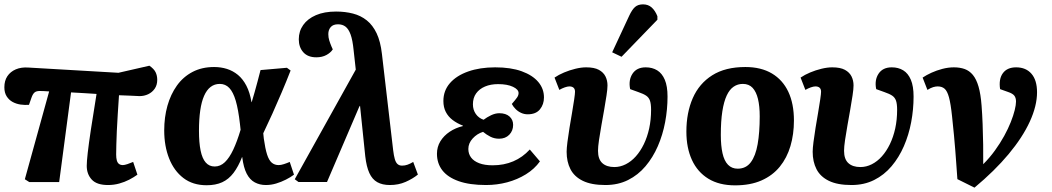

<svg xmlns="http://www.w3.org/2000/svg" viewBox="-21 -835 4825 881"><path d="M474.5 14Q423 14 400 -11Q377 -36 377 -74Q377 -93 381.5 -133.2Q386 -173.5 396 -240Q406 -306.5 422 -404Q393 -406 363.8 -407.7Q334.5 -409.5 305 -411L250.5 0.5H113.5L93 -12.5L204.5 -415.5Q190 -416.5 179.8 -417Q169.5 -417.5 161.5 -417.5Q145.5 -417.5 137.5 -410.7Q129.5 -404 123.5 -387L112 -354Q93.5 -352.5 73.8 -355.2Q54 -358 37.2 -367Q20.5 -376 9.7 -392.7Q-1 -409.5 -1 -434.5Q-1 -464.5 12.7 -485.2Q26.5 -506 51.5 -516.8Q76.5 -527.5 110 -525L522.5 -501L664.5 -533.5Q685.5 -519 693 -503.5Q700.5 -488 700.5 -468.5Q700.5 -445 689 -428.2Q677.5 -411.5 659 -402.7Q640.5 -394 619.5 -394Q602 -395 576.8 -396Q551.5 -397 525 -398Q522 -352.5 519.3 -310.7Q516.5 -269 515 -233.2Q513.5 -197.5 512.8 -170.5Q512 -143.5 512 -126Q512 -110 515 -99Q518 -88 525 -82.8Q532 -77.5 543 -77.5Q550 -77.5 563.8 -82Q577.5 -86.5 590 -92L609.5 -33.5Q593 -21.5 571.8 -10.5Q550.5 0.5 526 7.2Q501.5 14 474.5 14Z M927 15Q864 15 820.7 -18Q777.5 -51 755 -108Q732.5 -165 732.5 -236.5Q732.5 -297 747.2 -349.5Q762 -402 790.7 -442.3Q819.5 -482.5 862.5 -505Q905.5 -527.5 961.5 -527.5Q992.5 -527.5 1020.3 -518.8Q1048 -510 1070.8 -491.3Q1093.5 -472.5 1109.5 -441.8Q1125.5 -411 1133 -366.5H1134Q1140.5 -387.5 1147 -410.8Q1153.5 -434 1160.5 -460Q1167.5 -486 1174.5 -513.5L1295.5 -524L1312.5 -511.5Q1293 -461.5 1271.5 -411Q1250 -360.5 1228.8 -313.3Q1207.5 -266 1187 -223.5L1189.5 -199Q1196 -152.5 1204.5 -126Q1213 -99.5 1226 -88.5Q1239 -77.5 1257.5 -77.5Q1268 -77.5 1281.3 -81.8Q1294.5 -86 1308.5 -92L1328 -33.5Q1312 -21.5 1290.8 -10.8Q1269.5 0 1246.3 7Q1223 14 1199 14Q1171 14 1148.3 2Q1125.5 -10 1111 -38Q1096.5 -66 1090.5 -114H1089.5Q1072.5 -70.5 1050.5 -41.5Q1028.5 -12.5 998.5 1.3Q968.5 15 927 15ZM964 -71Q990 -71 1010.8 -90.8Q1031.5 -110.5 1049.3 -148.3Q1067 -186 1083 -239.5L1080 -266.5Q1072.5 -332.5 1060.8 -372.5Q1049 -412.5 1031.3 -431.2Q1013.5 -450 987.5 -450Q963.5 -450 945.5 -436.2Q927.5 -422.5 915.5 -395.2Q903.5 -368 897.8 -328Q892 -288 892 -235Q892 -180.5 899.5 -144Q907 -107.5 923 -89.3Q939 -71 964 -71Z M1768 14Q1733.5 14 1710.3 1Q1687 -12 1673.8 -41Q1660.5 -70 1655 -118L1631 -350L1627.5 -345.5L1479.5 0H1348.5L1331.5 -12.5L1611.5 -515.5L1601.5 -605.5Q1597 -651 1587.8 -676.5Q1578.5 -702 1564.5 -712.7Q1550.5 -723.5 1530 -723.5Q1507.5 -723.5 1496.5 -710.7Q1485.5 -698 1485.5 -678.5Q1485.5 -663 1489.8 -649.5Q1494 -636 1500.5 -620.5L1506 -608.5Q1496 -593 1476.5 -582.5Q1457 -572 1430.5 -572Q1391.5 -572 1370.7 -595.2Q1350 -618.5 1350 -654.5Q1350 -691.5 1370.2 -720.2Q1390.5 -749 1428.8 -765.5Q1467 -782 1521 -782Q1563 -782 1598.8 -772.7Q1634.5 -763.5 1662 -741.5Q1689.5 -719.5 1707.3 -682Q1725 -644.5 1731.5 -587.5L1783 -146Q1786 -121 1790.5 -105.3Q1795 -89.5 1803 -82.3Q1811 -75 1824 -75Q1837 -75 1849 -79.3Q1861 -83.5 1875 -92L1896.5 -34Q1872.5 -14.5 1840 -0.3Q1807.5 14 1768 14Z M2209.5 14Q2133.5 14 2083.5 -3.8Q2033.5 -21.5 2008.7 -53.5Q1984 -85.5 1984 -129.5Q1984 -161 1999.7 -186.8Q2015.5 -212.5 2042.5 -230.5Q2069.5 -248.5 2103 -256.5V-258.5Q2076 -269 2055.7 -284.5Q2035.5 -300 2024.5 -321.5Q2013.5 -343 2013.5 -371.5Q2013.5 -419 2043.5 -453.5Q2073.5 -488 2127.3 -507Q2181 -526 2251 -526Q2323 -526 2372.8 -508Q2422.5 -490 2448.8 -459Q2475 -428 2475 -388Q2475 -356 2456.5 -333.2Q2438 -310.5 2400.5 -310.5Q2384.5 -310.5 2370.3 -317Q2356 -323.5 2345 -334.5Q2334 -345.5 2327.5 -358Q2345 -378 2351.8 -388Q2358.5 -398 2358.5 -408Q2358.5 -424.5 2332.8 -436.7Q2307 -449 2264.5 -449Q2230.5 -449 2204.5 -438Q2178.5 -427 2163.8 -406.5Q2149 -386 2149 -356.5Q2149 -331 2162.3 -312Q2175.5 -293 2198 -285.5Q2213 -297 2232.5 -306.3Q2252 -315.5 2270 -315.5Q2300 -315.5 2316.8 -300.5Q2333.5 -285.5 2333.5 -262Q2333.5 -235 2315.8 -216.7Q2298 -198.5 2269 -198.5Q2247.5 -198.5 2229.3 -207.7Q2211 -217 2195.5 -230Q2168 -221.5 2148 -199.7Q2128 -178 2128 -151.5Q2128 -129 2140.5 -112.3Q2153 -95.5 2178 -86Q2203 -76.5 2239.5 -76.5Q2291.5 -76.5 2334.3 -94.8Q2377 -113 2410 -149L2456.5 -94.5Q2431.5 -59.5 2392.3 -35.3Q2353 -11 2306.3 1.5Q2259.5 14 2209.5 14Z M2757 14Q2692.5 14 2653.2 -5.3Q2614 -24.5 2596.5 -58.8Q2579 -93 2579 -138.5Q2579 -154 2582.7 -183.5Q2586.5 -213 2592.2 -248.5Q2598 -284 2604 -318.5Q2610 -353 2613.7 -379Q2617.5 -405 2617.5 -414Q2617.5 -426.5 2610.7 -432.5Q2604 -438.5 2591.5 -438.5Q2583 -438.5 2570.2 -434Q2557.5 -429.5 2545.5 -422.5L2523.5 -479Q2542.5 -492 2567.5 -502.5Q2592.5 -513 2619.3 -519.5Q2646 -526 2668.5 -526Q2706 -526 2727 -514.5Q2748 -503 2757.3 -484.2Q2766.5 -465.5 2766.5 -443Q2766.5 -426.5 2762 -397Q2757.5 -367.5 2751.3 -331.7Q2745 -296 2738.5 -259.5Q2732 -223 2727.5 -192.2Q2723 -161.5 2723 -143Q2723 -104.5 2742.8 -86.5Q2762.5 -68.5 2798 -68.5Q2825 -68.5 2850.3 -81.3Q2875.5 -94 2896.5 -117.5Q2917.5 -141 2933.3 -173.5Q2949 -206 2957.8 -245.7Q2966.5 -285.5 2966.5 -331Q2966.5 -358 2961.5 -372.7Q2956.5 -387.5 2944 -396Q2931.5 -404.5 2908 -412.5L2870.5 -426Q2862 -467.5 2881.3 -496.8Q2900.5 -526 2942 -526Q2972 -526 2994.5 -512.3Q3017 -498.5 3029.5 -469Q3042 -439.5 3042 -392Q3042 -333 3031 -274.5Q3020 -216 2997.5 -164.3Q2975 -112.5 2941 -72.3Q2907 -32 2861 -9Q2815 14 2757 14ZM2831 -574.5 2788 -595 2866 -762.5Q2879 -790.5 2892.8 -802.8Q2906.5 -815 2929.5 -815Q2953.5 -815 2969.5 -800.5Q2985.5 -786 2995.5 -760.5V-744.5Z M3352 15.5Q3279 15.5 3229.3 -15Q3179.5 -45.5 3154 -101Q3128.5 -156.5 3128.5 -231Q3128.5 -317.5 3157.7 -384.5Q3187 -451.5 3247 -489.5Q3307 -527.5 3399 -527.5Q3471 -527.5 3520.8 -498Q3570.5 -468.5 3596.3 -413.8Q3622 -359 3622 -282Q3622 -219 3606 -164.8Q3590 -110.5 3557 -70Q3524 -29.5 3473 -7Q3422 15.5 3352 15.5ZM3364 -61Q3402 -61 3424 -90.3Q3446 -119.5 3455.5 -173.5Q3465 -227.5 3465 -301Q3465 -348 3457 -381Q3449 -414 3432.3 -432Q3415.5 -450 3387.5 -450Q3364 -450 3345.3 -437.2Q3326.5 -424.5 3313.5 -396.7Q3300.5 -369 3293.5 -324.3Q3286.5 -279.5 3286.5 -216Q3286.5 -166.5 3294.3 -131.8Q3302 -97 3319.5 -79Q3337 -61 3364 -61Z M3886 14Q3821.5 14 3782.2 -5.3Q3743 -24.5 3725.5 -58.8Q3708 -93 3708 -138.5Q3708 -154 3711.7 -183.5Q3715.5 -213 3721.2 -248.5Q3727 -284 3733 -318.5Q3739 -353 3742.7 -379Q3746.5 -405 3746.5 -414Q3746.5 -426.5 3739.7 -432.5Q3733 -438.5 3720.5 -438.5Q3712 -438.5 3699.2 -434Q3686.5 -429.5 3674.5 -422.5L3652.5 -479Q3671.5 -492 3696.5 -502.5Q3721.5 -513 3748.3 -519.5Q3775 -526 3797.5 -526Q3835 -526 3856 -514.5Q3877 -503 3886.3 -484.2Q3895.5 -465.5 3895.5 -443Q3895.5 -426.5 3891 -397Q3886.5 -367.5 3880.3 -331.7Q3874 -296 3867.5 -259.5Q3861 -223 3856.5 -192.2Q3852 -161.5 3852 -143Q3852 -104.5 3871.8 -86.5Q3891.5 -68.5 3927 -68.5Q3954 -68.5 3979.3 -81.3Q4004.5 -94 4025.5 -117.5Q4046.5 -141 4062.3 -173.5Q4078 -206 4086.8 -245.7Q4095.5 -285.5 4095.5 -331Q4095.5 -358 4090.5 -372.7Q4085.5 -387.5 4073 -396Q4060.5 -404.5 4037 -412.5L3999.5 -426Q3991 -467.5 4010.3 -496.8Q4029.5 -526 4071 -526Q4101 -526 4123.5 -512.3Q4146 -498.5 4158.5 -469Q4171 -439.5 4171 -392Q4171 -333 4160 -274.5Q4149 -216 4126.5 -164.3Q4104 -112.5 4070 -72.3Q4036 -32 3990 -9Q3944 14 3886 14Z M4450.5 26 4372 -13Q4369 -56 4366.7 -87Q4364.5 -118 4362.2 -147.3Q4360 -176.5 4356.5 -212.8Q4353 -249 4347.5 -301.5Q4341.5 -359 4333.5 -388.2Q4325.5 -417.5 4313.2 -428Q4301 -438.5 4281.5 -438.5Q4272 -438.5 4261 -435.2Q4250 -432 4234.5 -422.5L4212.5 -479Q4229.5 -490.5 4253 -501.3Q4276.5 -512 4303.3 -519Q4330 -526 4356 -526Q4383.5 -526 4405.3 -518.3Q4427 -510.5 4443 -491.3Q4459 -472 4469 -437.8Q4479 -403.5 4483 -350.5Q4486 -312.5 4487.8 -265.5Q4489.5 -218.5 4490.3 -170.8Q4491 -123 4490.5 -81.5Q4520.5 -111.5 4544.5 -144.8Q4568.5 -178 4586.8 -211.3Q4605 -244.5 4617 -274.8Q4629 -305 4635 -329.5Q4641 -354 4641 -369Q4641 -386 4633.3 -396Q4625.5 -406 4604.5 -413L4568 -426Q4561 -472.5 4580.8 -499.3Q4600.5 -526 4641.5 -526Q4686.5 -526 4712 -496.5Q4737.5 -467 4737.5 -411.5Q4737.5 -349.5 4704.3 -277Q4671 -204.5 4607 -127.7Q4543 -51 4450.5 26Z"/></svg>

Font: Literata
Style: Italic
Weight: 400
Italic angle: -2°
Designer: Latin by Veronika Burian and Jose Scaglione. Greek by Irene Vlachou. Cyrillic by Vera Evstafieva
Foundry: TypeTogether
Version: Version 3.103;gftools[0.9.29]